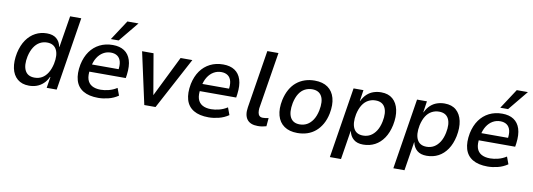

<svg xmlns="http://www.w3.org/2000/svg" viewBox="-67 -1194 5048 1817"><g transform="rotate(10 2457.5 -285.5)"><path d="M224 9Q155 9 112 -27.5Q69 -64 55.5 -128.5Q42 -193 59 -277Q76 -353 111.5 -404Q147 -455 197 -481.5Q247 -508 307 -508Q366 -508 399.5 -479.5Q433 -451 442 -402L445 -403L494 -705H601L489 0H393L410 -107H406Q388 -67 359.5 -41Q331 -15 297 -3Q263 9 224 9ZM262 -75Q302 -75 333.5 -93Q365 -111 387.5 -147Q410 -183 422 -236Q440 -323 414 -373Q388 -423 323 -423Q285 -423 253 -405Q221 -387 198 -351Q175 -315 163 -262Q145 -175 170.5 -125Q196 -75 262 -75Z M889 9Q799 9 744 -24Q689 -57 670.5 -120.5Q652 -184 669 -273Q685 -348 722 -400Q759 -452 814.5 -480Q870 -508 940 -508Q1007 -508 1050.5 -479.5Q1094 -451 1112 -395Q1130 -339 1119 -254L1114 -221H745L756 -292H1050L1030 -270Q1040 -328 1031 -363.5Q1022 -399 997 -416.5Q972 -434 934 -434Q895 -434 861.5 -414.5Q828 -395 804.5 -358Q781 -321 771 -266L767 -244Q757 -185 769 -147Q781 -109 814 -90Q847 -71 899 -71Q934 -71 975.5 -81.5Q1017 -92 1054 -116L1080 -46Q1036 -16 985 -3.5Q934 9 889 9ZM911 -560 1036 -751H1143L986 -560Z M1331 0 1222 -498H1332L1399 -107L1592 -498H1705L1439 0Z M1950 9Q1860 9 1805 -24Q1750 -57 1731.5 -120.5Q1713 -184 1730 -273Q1746 -348 1783 -400Q1820 -452 1875.5 -480Q1931 -508 2001 -508Q2068 -508 2111.5 -479.5Q2155 -451 2173 -395Q2191 -339 2180 -254L2175 -221H1806L1817 -292H2111L2091 -270Q2101 -328 2092 -363.5Q2083 -399 2058 -416.5Q2033 -434 1995 -434Q1956 -434 1922.5 -414.5Q1889 -395 1865.5 -358Q1842 -321 1832 -266L1828 -244Q1818 -185 1830 -147Q1842 -109 1875 -90Q1908 -71 1960 -71Q1995 -71 2036.5 -81.5Q2078 -92 2115 -116L2141 -46Q2097 -16 2046 -3.5Q1995 9 1950 9Z M2422 9Q2350 9 2319 -32Q2288 -73 2300 -149L2389 -705H2496L2408 -159Q2406 -136 2409 -117Q2412 -98 2423.5 -87Q2435 -76 2457 -76Q2471 -76 2485 -78Q2499 -80 2511 -83L2504 -3Q2482 3 2463.5 6Q2445 9 2422 9Z M2802 9Q2725 9 2675.5 -25.5Q2626 -60 2608.5 -124Q2591 -188 2609 -275Q2622 -333 2646.5 -376.5Q2671 -420 2706 -449Q2741 -478 2785 -493Q2829 -508 2880 -508Q2958 -508 3006.5 -473.5Q3055 -439 3072.5 -375.5Q3090 -312 3073 -225Q3061 -167 3036 -123Q3011 -79 2976 -49.5Q2941 -20 2897.5 -5.5Q2854 9 2802 9ZM2810 -75Q2849 -75 2880.5 -92.5Q2912 -110 2935.5 -145.5Q2959 -181 2971 -237Q2989 -327 2962.5 -375Q2936 -423 2871 -423Q2834 -423 2801.5 -406.5Q2769 -390 2746 -354.5Q2723 -319 2711 -263Q2694 -172 2720 -123.5Q2746 -75 2810 -75Z M3146 180 3254 -499H3349L3333 -391H3335Q3356 -434 3384 -459.5Q3412 -485 3446.5 -496.5Q3481 -508 3519 -508Q3588 -508 3630 -471.5Q3672 -435 3686 -370.5Q3700 -306 3683 -222Q3667 -147 3632 -95.5Q3597 -44 3547 -17.5Q3497 9 3434 9Q3376 9 3342.5 -19.5Q3309 -48 3299 -96L3297 -97L3253 180ZM3419 -75Q3459 -75 3490.5 -93.5Q3522 -112 3545 -148Q3568 -184 3579 -237Q3597 -324 3571.5 -373.5Q3546 -423 3480 -423Q3442 -423 3409.5 -405.5Q3377 -388 3354.5 -352.5Q3332 -317 3320 -263Q3303 -175 3328.5 -125Q3354 -75 3419 -75Z M3756 180 3864 -499H3959L3943 -391H3945Q3966 -434 3994 -459.5Q4022 -485 4056.5 -496.5Q4091 -508 4129 -508Q4198 -508 4240 -471.5Q4282 -435 4296 -370.5Q4310 -306 4293 -222Q4277 -147 4242 -95.5Q4207 -44 4157 -17.5Q4107 9 4044 9Q3986 9 3952.5 -19.5Q3919 -48 3909 -96L3907 -97L3863 180ZM4029 -75Q4069 -75 4100.5 -93.5Q4132 -112 4155 -148Q4178 -184 4189 -237Q4207 -324 4181.5 -373.5Q4156 -423 4090 -423Q4052 -423 4019.5 -405.5Q3987 -388 3964.5 -352.5Q3942 -317 3930 -263Q3913 -175 3938.5 -125Q3964 -75 4029 -75Z M4631 9Q4541 9 4486 -24Q4431 -57 4412.5 -120.5Q4394 -184 4411 -273Q4427 -348 4464 -400Q4501 -452 4556.5 -480Q4612 -508 4682 -508Q4749 -508 4792.5 -479.5Q4836 -451 4854 -395Q4872 -339 4861 -254L4856 -221H4487L4498 -292H4792L4772 -270Q4782 -328 4773 -363.5Q4764 -399 4739 -416.5Q4714 -434 4676 -434Q4637 -434 4603.5 -414.5Q4570 -395 4546.5 -358Q4523 -321 4513 -266L4509 -244Q4499 -185 4511 -147Q4523 -109 4556 -90Q4589 -71 4641 -71Q4676 -71 4717.5 -81.5Q4759 -92 4796 -116L4822 -46Q4778 -16 4727 -3.5Q4676 9 4631 9ZM4653 -560 4778 -751H4885L4728 -560Z"/></g></svg>

Font: Nunito Sans 7pt SemiCondensed SemiBold
Style: Italic
Weight: 600
Width: 4
Italic angle: -9°
Designer: Vernon Adams
Foundry: Vernon Adams
Version: Version 3.101;gftools[0.9.27]